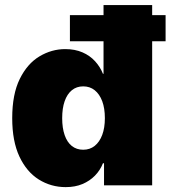

<svg xmlns="http://www.w3.org/2000/svg" viewBox="-20 -748 688 775"><path d="M245.1 7.3Q186 7.3 136.7 -23.4Q87.4 -54.2 58.3 -116.2Q29.3 -178.2 29.3 -271Q29.3 -367.7 59.8 -429.4Q90.3 -491.2 139.4 -520.5Q188.5 -549.8 243.2 -549.8Q282.7 -549.8 313 -536.6Q343.3 -523.4 364 -500.5Q384.8 -477.5 395.5 -450.2H397.9V-727.5H594.2V0H399.9V-88.9H395.5Q384.3 -60.5 363.3 -39.1Q342.3 -17.6 312.7 -5.1Q283.2 7.3 245.1 7.3ZM315.9 -143.6Q342.8 -143.6 362.3 -159.2Q381.8 -174.8 392.6 -203.4Q403.3 -231.9 403.3 -271Q403.3 -311 392.6 -339.6Q381.8 -368.2 362.3 -383.8Q342.8 -399.4 315.9 -399.4Q289.1 -399.4 270 -383.8Q251 -368.2 241 -339.6Q231 -311 231 -271Q231 -231.4 241 -202.6Q251 -173.8 270 -158.7Q289.1 -143.6 315.9 -143.6ZM262.2 -581.5V-687H648.4V-581.5Z"/></svg>

Font: Inter 16pt Black
Style: Regular
Weight: 900
Version: Version 4.001;git-66647c0bb